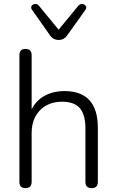

<svg xmlns="http://www.w3.org/2000/svg" viewBox="-20 -963 601 989"><path d="M282 -757Q270 -757 259 -762Q248 -767 239 -779L146 -911Q137 -923 142.5 -932Q148 -941 160 -942.5Q172 -944 181 -933L282 -810L383 -933Q393 -944 404.5 -942.5Q416 -941 422 -932Q428 -923 419 -911L325 -779Q309 -757 282 -757ZM111 6Q80 6 80 -26V-679Q80 -711 111 -711Q143 -711 143 -679V-400Q167 -447 211.5 -470.5Q256 -494 311 -494Q484 -494 484 -305V-26Q484 6 452 6Q420 6 420 -26V-301Q420 -372 391.5 -405.5Q363 -439 300 -439Q229 -439 186 -395Q143 -351 143 -277V-26Q143 6 111 6Z"/></svg>

Font: Chiron GoRound TC L
Style: Regular
Weight: 300
Designer: Ryoko NISHIZUKA 西塚涼子 (kana, bopomofo & ideographs); Paul D. Hunt (Latin, Greek & Cyrillic); Sandoll Communications 산돌커뮤니
Foundry: Adobe
Version: Version 1.000;hotconv 1.1.1;makeotfexe 2.6.0